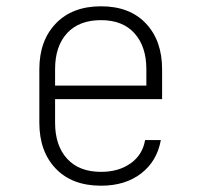

<svg xmlns="http://www.w3.org/2000/svg" viewBox="-20 -580 640 610"><path d="M301 10Q209 10 157 -44.5Q105 -99 105 -190V-360Q105 -451 157.5 -505.5Q210 -560 301 -560Q392 -560 443.5 -505.5Q495 -451 495 -360V-265H155V-190Q155 -118 193 -76Q231 -34 301 -34Q357 -34 395 -61Q433 -88 441 -135H491Q479 -68 428.5 -29Q378 10 301 10ZM155 -308H445V-360Q445 -432 407.5 -474Q370 -516 301 -516Q231 -516 193 -474.5Q155 -433 155 -360Z"/></svg>

Font: JetBrains Mono NL Thin
Style: Regular
Weight: 100
Monospace: yes
Designer: Philipp Nurullin, Konstantin Bulenkov
Foundry: JetBrains
Version: Version 2.305; ttfautohint (v1.8.4.7-5d5b)